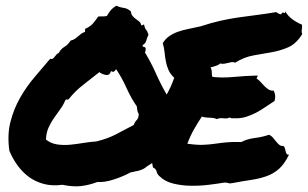

<svg xmlns="http://www.w3.org/2000/svg" viewBox="-20 -637 1076 671"><path d="M764.6 1Q741.2 4.9 710 8.8Q678.7 12.7 646.5 12.2Q614.3 11.7 585 4.4Q555.7 -2.9 537.1 -21.5Q529.3 -28.3 527.3 -37.6Q525.4 -46.9 514.6 -51.8Q513.7 -55.7 513.2 -59.1Q512.7 -62.5 511.7 -67.4Q504.9 -62.5 498.5 -58.6Q492.2 -54.7 486.3 -49.8Q475.6 -43 462.4 -40Q449.2 -37.1 435.5 -34.2Q413.1 -21.5 379.4 -10.3Q345.7 1 320.3 -1Q292 9.8 263.7 13.2Q235.4 16.6 198.2 8.8Q163.1 13.7 133.3 5.9Q103.5 -2 80.6 -19Q57.6 -36.1 40.5 -60.1Q23.4 -84 12.7 -110.4Q4.9 -166 16.6 -211.4Q28.3 -256.8 50.3 -295.4Q72.3 -334 100.6 -367.2Q128.9 -400.4 155.3 -431.6Q161.1 -429.7 164.6 -432.1Q168 -434.6 170.9 -438.5Q173.8 -442.4 177.2 -446.3Q180.7 -450.2 185.5 -452.1Q192.4 -465.8 205.6 -473.6Q218.8 -481.4 226.6 -495.1Q235.4 -497.1 241.2 -501Q247.1 -504.9 252.4 -509.8Q257.8 -514.6 263.7 -519Q269.5 -523.4 277.3 -525.4V-536.1Q294.9 -543.9 303.7 -553.7Q312.5 -563.5 323.2 -579.1Q332 -580.1 337.4 -579.6Q342.8 -579.1 353.5 -581.1Q361.3 -594.7 367.7 -602.1Q374 -609.4 386.7 -617.2Q398.4 -611.3 412.6 -609.4Q426.8 -607.4 437.5 -596.7Q438.5 -586.9 443.4 -581.1Q448.2 -575.2 454.6 -570.8Q460.9 -566.4 466.3 -562Q471.7 -557.6 473.6 -548.8Q477.5 -547.9 479 -549.8Q480.5 -551.8 483.4 -550.8Q486.3 -537.1 490.7 -532.7Q495.1 -528.3 499 -515.6Q494.1 -505.9 491.2 -495.1Q488.3 -484.4 478.5 -479.5Q477.5 -473.6 482.9 -473.1Q488.3 -472.7 489.3 -466.8Q489.3 -458 486.3 -454.1Q507.8 -418.9 524.9 -380.4Q542 -341.8 562.5 -306.6Q570.3 -320.3 576.7 -334.5Q583 -348.6 588.9 -365.2Q575.2 -377.9 568.8 -392.6Q562.5 -407.2 559.6 -422.9Q556.6 -438.5 555.2 -454.1Q553.7 -469.7 548.8 -486.3Q558.6 -502 572.3 -511.2Q585.9 -520.5 603 -526.4Q620.1 -532.2 639.6 -536.1Q659.2 -540 680.7 -544.9Q719.7 -557.6 750.5 -564.5Q781.2 -571.3 811 -575.7Q840.8 -580.1 872.6 -584Q904.3 -587.9 945.3 -594.7Q956.1 -586.9 962.9 -586.9Q965.8 -595.7 971.7 -592.3Q977.5 -588.9 976.6 -597.7Q986.3 -581.1 1001.5 -569.8Q1016.6 -558.6 1035.2 -550.8Q1036.1 -543.9 1035.6 -540.5Q1035.2 -537.1 1034.7 -534.2Q1034.2 -531.2 1034.2 -527.8Q1034.2 -524.4 1036.1 -517.6Q1015.6 -484.4 988.3 -472.2Q960.9 -460 930.2 -454.6Q899.4 -449.2 866.2 -443.4Q833 -437.5 801.8 -418Q794.9 -420.9 789.6 -419.9Q784.2 -418.9 778.3 -417.5Q772.5 -416 765.6 -414.6Q758.8 -413.1 749 -415Q743.2 -409.2 733.9 -406.7Q724.6 -404.3 715.8 -401.4Q720.7 -391.6 720.2 -382.8Q719.7 -374 722.7 -368.2Q756.8 -364.3 797.9 -368.2Q838.9 -372.1 879.9 -373Q880.9 -369.1 878.9 -367.7Q877 -366.2 877 -362.3Q884.8 -357.4 891.1 -350.1Q897.5 -342.8 904.3 -335.9Q911.1 -329.1 918.9 -324.2Q926.8 -319.3 936.5 -320.3Q945.3 -303.7 939.5 -284.2Q922.9 -273.4 907.2 -262.7Q891.6 -252 875 -243.2Q858.4 -234.4 839.4 -228.5Q820.3 -222.7 796.9 -223.6Q792 -223.6 789.6 -223.6Q787.1 -223.6 783.2 -226.6Q774.4 -221.7 760.7 -223.6Q747.1 -225.6 738.3 -220.7Q727.5 -225.6 712.4 -225.6Q697.3 -225.6 685.5 -229.5Q670.9 -208 657.7 -184.6Q644.5 -161.1 634.8 -134.8Q668 -129.9 690.4 -130.9Q712.9 -131.8 732.4 -134.8Q752 -137.7 772.5 -139.6Q793 -141.6 823.2 -140.6Q843.8 -151.4 870.6 -154.8Q897.5 -158.2 919.9 -166Q927.7 -163.1 933.6 -156.2Q939.5 -149.4 944.8 -142.6Q950.2 -135.7 956.1 -130.9Q961.9 -126 970.7 -127Q974.6 -123 976.1 -117.7Q977.5 -112.3 978.5 -107.4Q979.5 -102.5 981.9 -99.1Q984.4 -95.7 990.2 -96.7Q974.6 -64.5 955.6 -47.4Q936.5 -30.3 912.1 -21.5Q887.7 -12.7 857.9 -8.3Q828.1 -3.9 792 2.9Q783.2 4.9 777.8 2.9Q772.5 1 764.6 1ZM447.3 -200.2Q451.2 -210.9 458 -217.8Q464.8 -224.6 464.8 -238.3Q460.9 -246.1 460 -251Q459 -255.9 458 -265.6Q437.5 -294.9 421.9 -330.1Q406.2 -365.2 385.7 -395.5Q383.8 -391.6 379.4 -387.7Q375 -383.8 368.2 -388.7Q363.3 -373 350.6 -375Q337.9 -377 327.1 -384.8Q298.8 -362.3 270.5 -340.3Q242.2 -318.4 219.7 -290Q215.8 -288.1 214.8 -289.1Q213.9 -290 209 -288.1Q201.2 -269.5 189.9 -254.4Q178.7 -239.3 168 -223.6Q157.2 -208 149.4 -190.4Q141.6 -172.9 140.6 -149.4Q157.2 -135.7 179.7 -132.3Q202.1 -128.9 226.1 -131.3Q250 -133.8 273.4 -137.7Q296.9 -141.6 316.4 -142.6Q356.4 -152.3 386.2 -168Q416 -183.6 447.3 -200.2Z"/></svg>

Font: Permanent Marker
Style: Regular
Weight: 400
Designer: Font Diner, Inc
Foundry: Font Diner, Inc
Version: Version 1.000